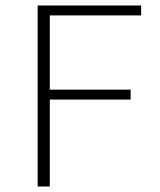

<svg xmlns="http://www.w3.org/2000/svg" viewBox="-20 -678 582 698"><path d="M493 -622H161V-352H455V-316H161V0H117V-658H493Z"/></svg>

Font: EauTest Light
Style: Regular
Weight: 300
Designer: Christian Thalmann (Catharsis Fonts)
Version: Version 0.001;PS 000.001;hotconv 1.0.88;makeotf.lib2.5.64775